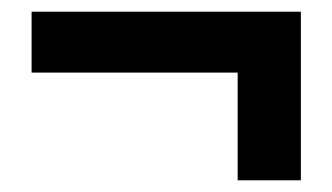

<svg xmlns="http://www.w3.org/2000/svg" viewBox="-20 -402 568 328"><path d="M386 -94H494V-382H34V-278H386Z"/></svg>

Font: Giro Sans Regular
Style: Bold
Weight: 700
Designer: Paul D. Hunt
Foundry: Adobe Systems Incorporated
Version: Version 1.000;PS 1.0;hotconv 1.0.88;makeotf.lib2.5.647800